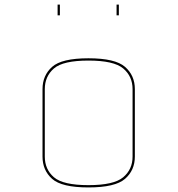

<svg xmlns="http://www.w3.org/2000/svg" viewBox="-20 -897 777 840"><path d="M570 -212Q570 -152 527 -114.5Q484 -77 367 -77Q250 -77 208 -114.5Q166 -152 166 -212V-507Q166 -567 208 -604.5Q250 -642 367 -642Q484 -642 527 -604.5Q570 -567 570 -507ZM176 -212Q176 -156 216 -121.5Q256 -87 367 -87Q478 -87 519 -121.5Q560 -156 560 -212V-507Q560 -563 519 -597.5Q478 -632 367 -632Q256 -632 216 -597.5Q176 -563 176 -507ZM242 -830H232V-877H242ZM500 -830H490V-877H500Z"/></svg>

Font: Bungee Hairline
Style: Regular
Weight: 400
Designer: David Jonathan Ross
Foundry: David Jonathan Ross
Version: Version 1.000;PS 1.0;hotconv 1.0.72;makeotf.lib2.5.5900